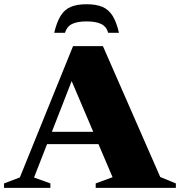

<svg xmlns="http://www.w3.org/2000/svg" viewBox="-34 -908 870 928"><path d="M164.5 -211.5V-271H511V-211.5ZM740.5 -52.5 816 -21.5V0H428.5V-21.5L510 -51.5L302 -540.5L325 -548.5L130.5 -50L209.5 -21.5V0H-14.5V-21.5L62 -50.5L319 -685H463.5ZM384.5 -804.5Q339.5 -804.5 314.2 -792Q289 -779.5 280 -749.5H228Q240.5 -802 259.5 -832.2Q278.5 -862.5 308.5 -875Q338.5 -887.5 384.5 -887.5Q430.5 -887.5 460.5 -875Q490.5 -862.5 509.8 -832.2Q529 -802 541 -749.5H489Q480.5 -779.5 455 -792Q429.5 -804.5 384.5 -804.5Z"/></svg>

Font: Newsreader 36pt ExtraBold
Style: Regular
Weight: 800
Designer: Hugues Gentile
Foundry: Production Type
Version: Version 1.003